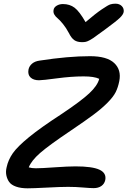

<svg xmlns="http://www.w3.org/2000/svg" viewBox="-20 -1042 692 1043"><path d="M606.9 -1022Q628.9 -1022 641.6 -1009Q654.3 -996.1 651.9 -977.1Q649.4 -962.9 631.3 -945.3Q613.3 -927.7 550.8 -881.8Q535.6 -871.1 515.1 -856Q494.6 -840.8 486.8 -835.4Q479 -830.1 467 -823.5Q455.1 -816.9 446.3 -814.9Q437.5 -813 425.8 -813Q399.4 -813 383.5 -824Q367.7 -835 354 -862.8Q339.4 -890.6 321.8 -912.1Q304.2 -933.6 292.7 -942.9Q281.2 -952.1 274.9 -963.4Q268.6 -974.6 271 -987.8Q272.9 -1002 287.8 -1011Q302.7 -1020 321.8 -1020Q358.9 -1020 385.3 -1000Q411.6 -980 444.8 -921.9Q499 -968.3 533 -991.2Q566.9 -1014.2 579.1 -1018.1Q591.3 -1022 606.9 -1022ZM129.9 -19Q92.8 -19 66.9 -28.3Q41 -37.6 29.8 -53.5Q18.6 -69.3 14.4 -90.1Q10.3 -110.8 16.1 -133.8Q24.4 -173.3 49.3 -209.2Q74.2 -245.1 137.5 -296.9Q200.7 -348.6 312 -420.9Q420.4 -493.2 465.1 -535.2Q509.8 -577.1 519 -613.8Q491.7 -627 434.1 -627Q368.2 -627 289.8 -616.5Q211.4 -606 191.9 -606Q162.1 -606 146 -621.1Q129.9 -636.2 134.8 -664.1Q138.7 -683.1 154.3 -696.3Q169.9 -709.5 195.8 -712.9Q351.1 -736.8 469.2 -736.8Q561 -736.8 600.6 -699.5Q640.1 -662.1 627.9 -601.1Q621.1 -566.9 608.4 -541.5Q595.7 -516.1 564.9 -484.9Q534.2 -453.6 488.5 -419.4Q442.9 -385.3 363.8 -332Q246.1 -252.9 198.2 -211.2Q150.4 -169.4 136.2 -132.8Q152.3 -127.9 174.8 -127.9Q205.1 -127.9 277.6 -133.1Q350.1 -138.2 390.1 -138.2Q481.4 -138.2 520.3 -120.1Q559.1 -102.1 551.8 -64Q547.4 -43.5 530.8 -31.7Q514.2 -20 488.8 -20Q470.7 -20 430.9 -23.4Q391.1 -26.9 350.1 -26.9Q308.1 -26.9 233.9 -22.9Q159.7 -19 129.9 -19Z"/></svg>

Font: Shantell Sans Bouncy
Style: Italic
Weight: 500
Italic angle: -11.31°
Designer: Stephen Nixon, Anya Danilova, Shantell Martin
Foundry: Arrow Type
Version: Version 1.006;[9816181b4]